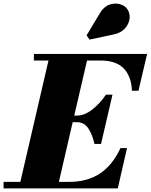

<svg xmlns="http://www.w3.org/2000/svg" viewBox="-70 -1051 840 1071"><path d="M565 -859 429 -830 413 -854 487.5 -978Q509 -1014 539.8 -1024.8Q570.5 -1035.5 598.5 -1027.8Q626.5 -1020 640 -1000.5Q656.5 -976.5 652.8 -946.8Q649 -917 626.8 -892.2Q604.5 -867.5 565 -859ZM358 -369.5H335.5L258.5 -36.5H315Q417.5 -36.5 487.8 -83.2Q558 -130 602 -225H638.5L587 0H-50V-36.5H43.5L200.5 -713.5H119V-750H750.5L702.5 -545H666Q662.5 -625.5 620 -669.5Q577.5 -713.5 489.5 -713.5H415.5L344 -406H358Q400.5 -406 444 -439.5Q487.5 -473 521 -523H557.5L493.5 -248H457Q446 -298.5 423.2 -334Q400.5 -369.5 358 -369.5Z"/></svg>

Font: Bodoni* 06pt Fatface
Style: Italic
Weight: 900
Italic angle: -13°
Version: Version 2.3